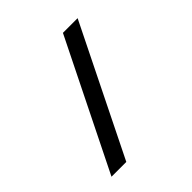

<svg xmlns="http://www.w3.org/2000/svg" viewBox="-213 -871 1174 1174"><g transform="rotate(-45 374.0 -284.0)"><path d="M92 132 504 -700H631L220 132Z"/></g></svg>

Font: Lexend Tera
Style: Regular
Weight: 400
Designer: Bonnie Shaver-Troup, Thomas Jockin
Foundry: Lexend
Version: Version 1.007